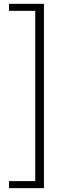

<svg xmlns="http://www.w3.org/2000/svg" viewBox="-20 -804 354 992"><path d="M26.4 168V131.8H162.1V-748H26.4V-784.2H207V168Z"/></svg>

Font: Taipei Sans TC Beta Light
Style: Regular
Weight: 300
Designer: JT Foundry
Foundry: JT Foundry
Version: Version 1.000